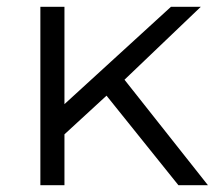

<svg xmlns="http://www.w3.org/2000/svg" viewBox="-20 -546 633 566"><path d="M294 -264 170 -150V0H99V-526H170V-239L484 -526H572L347 -311L593 0H506Z"/></svg>

Font: APTA Sans Regular
Style: Regular
Weight: 400
Version: Version 7.200